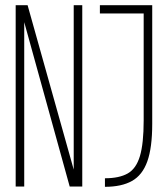

<svg xmlns="http://www.w3.org/2000/svg" viewBox="-20 -720 640 741"><path d="M40.5 0V-700H86.5L264.5 -65.5V-700H297.5V0H249L73.5 -634.5V0ZM385 1V-32Q440 -32 472.8 -50.5Q505.5 -69 520 -117.5Q534.5 -166 534.5 -255V-668H365.5V-700H567.5V-242Q567.5 -150 548.5 -97Q529.5 -44 489.2 -21.5Q449 1 385 1Z"/></svg>

Font: Trispace Condensed Thin
Style: Regular
Weight: 100
Width: 3
Designer: Tyler Finck
Foundry: Etcetera Type Company
Version: Version 1.210; ttfautohint (v1.8.3)